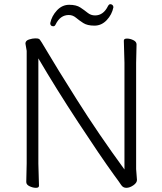

<svg xmlns="http://www.w3.org/2000/svg" viewBox="-20 -890 778 921"><path d="M524 -855Q517 -820 492 -793.5Q467 -767 433 -767Q399 -767 379.5 -779.5Q360 -792 344.5 -805Q329 -818 310 -818Q269 -818 247 -773Q243 -764 236 -764Q221 -764 221 -779Q228 -813 253 -840Q278 -867 312 -867Q346 -867 365.5 -854Q385 -841 400.5 -828.5Q416 -816 436 -816Q476 -816 498 -861Q503 -870 509 -870Q515 -870 519.5 -866Q524 -862 524 -855ZM108 -646 102 -681Q102 -695 119 -700.5Q136 -706 149.5 -706Q163 -706 168 -703Q173 -700 209.5 -637.5Q246 -575 349 -411.5Q452 -248 577 -77V-589L574 -695Q574 -705 589 -705Q604 -705 619.5 -697.5Q635 -690 635 -677L633 -588V-79L637 -27Q637 -13 619.5 -1Q602 11 586 11Q570 11 561 -3Q552 -17 526 -52Q461 -142 355 -303.5Q249 -465 164 -610V-105L167 1Q167 11 152.5 11Q138 11 122 3.5Q106 -4 106 -17L108 -106Z"/></svg>

Font: ToneOZ-Pinyin-WenKai-Light
Style: Light
Weight: 300
Designer: Fontworks Inc.
Foundry: ToneOZ
Version: Version 0.240331